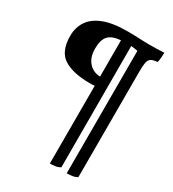

<svg xmlns="http://www.w3.org/2000/svg" viewBox="-219 -798 1045 1163"><g transform="rotate(30 303.5 -216.5)"><path d="M317 248V-296Q304 -294 287 -294Q164 -294 100.5 -335Q37 -376 37 -484Q37 -541 65.5 -585.5Q94 -630 157.5 -655.5Q221 -681 327 -681Q370 -681 407 -679Q444 -677 477 -677Q500 -677 529.5 -677.5Q559 -678 582 -680Q582 -663 580.5 -645Q579 -627 575 -611Q545 -609 530.5 -599.5Q516 -590 512 -567.5Q508 -545 508 -506V233Q491 243 472.5 245.5Q454 248 435 248V-608Q413 -613 388 -615L389 233Q372 243 353 245.5Q334 248 317 248ZM206 -492Q206 -446 223 -416.5Q240 -387 265.5 -373.5Q291 -360 317 -360V-614Q256 -609 231 -581Q206 -553 206 -492Z"/></g></svg>

Font: Vollkorn ExtraBold
Style: Regular
Weight: 800
Designer: Friedrich Althausen
Foundry: Friedrich Althausen
Version: Version 5.000; ttfautohint (v1.8.3)